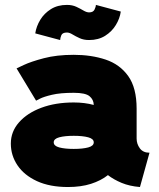

<svg xmlns="http://www.w3.org/2000/svg" viewBox="-20 -752 650 787"><path d="M258.8 14.6Q184.1 14.6 131.6 -9.5Q79.1 -33.7 51.8 -74.2Q24.4 -114.7 24.4 -163.6Q24.4 -212.4 57.9 -250.5Q91.3 -288.6 149.4 -310.3Q207.5 -332 282.2 -332Q327.1 -332 364.3 -321.8Q363.8 -343.8 346.9 -357.7Q330.1 -371.6 282.2 -371.6Q227.1 -371.6 193.1 -363.5Q159.2 -355.5 143.6 -347.4Q127.9 -339.4 127.9 -339.4L47.9 -471.7Q47.9 -471.7 77.4 -485.6Q106.9 -499.5 159.7 -513.4Q212.4 -527.3 282.2 -527.3Q354.5 -527.3 412.8 -507.8Q471.2 -488.3 505.6 -440.2Q540 -392.1 540 -306.6V-184.1Q540 -162.1 553.2 -144Q566.4 -126 592.8 -126L553.7 14.6Q511.2 11.2 478.5 -2.4Q445.8 -16.1 422.4 -34.2Q394 -11.7 353 1.5Q312 14.6 258.8 14.6ZM364.3 -168.5Q364.3 -183.1 341.6 -189.2Q318.8 -195.3 282.2 -195.3Q245.6 -195.3 222.9 -189.2Q200.2 -183.1 200.2 -168.5Q200.2 -153.8 222.9 -147.7Q245.6 -141.6 282.2 -141.6Q318.8 -141.6 341.6 -147.7Q364.3 -153.8 364.3 -168.5ZM226.6 -587.9 124.5 -615.2Q128.9 -644 145 -670.7Q161.1 -697.3 188.7 -714.6Q216.3 -731.9 254.4 -731.9Q276.4 -731.9 293 -724.1Q309.6 -716.3 322.3 -708.7Q335 -701.2 345.2 -701.2Q361.8 -701.2 367.4 -712.6Q373 -724.1 373 -731.9L475.1 -704.6Q471.2 -676.3 454.8 -649.4Q438.5 -622.6 410.9 -605.2Q383.3 -587.9 345.2 -587.9Q323.2 -587.9 306.6 -595.5Q290 -603 277.3 -610.8Q264.6 -618.7 254.4 -618.7Q235.8 -618.7 231.2 -607.2Q226.6 -595.7 226.6 -587.9Z"/></svg>

Font: Giphurs Black
Style: Regular
Weight: 900
Version: Version 0.920; ttfautohint (v1.8.4.7-5d5b)